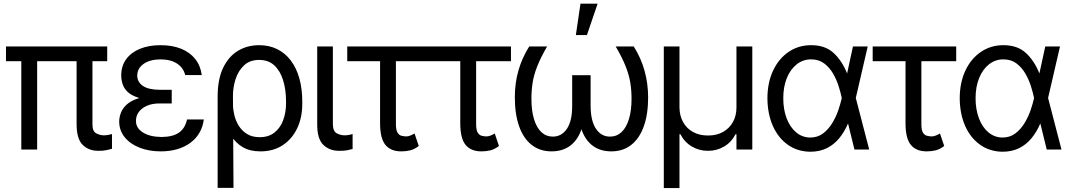

<svg xmlns="http://www.w3.org/2000/svg" viewBox="-20 -792 5670 1017"><path d="M547.9 -545.9V-467.8H11.7V-545.9ZM176.8 -545.9V0H92.8V-545.9ZM385.7 -545.9H469.7V-134.8Q469.2 -96.7 489.3 -85.9Q509.3 -75.2 530.3 -75.2Q542.5 -75.2 554.7 -77.6Q566.9 -80.1 573.2 -82V-3.9Q562.5 -1 544.4 3.2Q526.4 7.3 501 6.8Q450.7 7.3 418.2 -24.4Q385.7 -56.2 385.7 -134.8Z M816.4 -284.2H889.6V-244.1H825.2Q786.6 -244.1 758.5 -231.9Q730.5 -219.7 715.3 -199Q700.2 -178.2 700.2 -152.3Q699.7 -113.8 737.1 -90.3Q774.4 -66.9 835.9 -66.4Q895.5 -66.9 928 -89.6Q960.4 -112.3 970.7 -159.2H1059.6Q1054.7 -120.6 1036.9 -89.6Q1019 -58.6 989.5 -36.4Q960 -14.2 920.2 -2.2Q880.4 9.8 832 9.8Q768.6 9.8 718.8 -10Q668.9 -29.8 640.4 -65.2Q611.8 -100.6 611.3 -147.5Q611.3 -169.4 619.9 -193.1Q628.4 -216.8 650.4 -237.5Q672.4 -258.3 712.6 -271.2Q752.9 -284.2 816.4 -284.2ZM889.6 -261.7H816.4Q753.9 -261.7 715.3 -273.7Q676.8 -285.6 656.5 -304.9Q636.2 -324.2 629.2 -347.2Q622.1 -370.1 622.1 -391.6Q622.1 -442.4 648.2 -478.3Q674.3 -514.2 721.2 -533.4Q768.1 -552.7 830.1 -552.7Q892.6 -552.7 939.2 -533.9Q985.8 -515.1 1013.9 -479.7Q1042 -444.3 1048.8 -394.5H960.9Q952.1 -432.1 918.7 -454.6Q885.3 -477.1 830.1 -477.5Q773.9 -477.1 740.5 -453.4Q707 -429.7 707 -391.6Q707 -357.9 736.3 -337.4Q765.6 -316.9 825.2 -316.4H889.6Z M1132.8 203.1V-280.3Q1132.8 -371.6 1161.6 -432.1Q1190.4 -492.7 1240.2 -522.7Q1290 -552.7 1352.5 -552.7Q1406.2 -552.7 1448.7 -531.5Q1491.2 -510.3 1520.8 -470.9Q1550.3 -431.6 1565.7 -376.7Q1581.1 -321.8 1581.1 -253.9V-244.1Q1581.5 -170.4 1554.4 -113Q1527.3 -55.7 1477.5 -22.9Q1427.7 9.8 1359.4 9.8Q1304.2 9.8 1266.4 -12.2Q1228.5 -34.2 1202.9 -74.7Q1177.2 -115.2 1158.2 -170.9L1213.9 -240.2Q1213.9 -214.8 1220.7 -184.6Q1227.5 -154.3 1243.9 -127.2Q1260.3 -100.1 1287.6 -82.8Q1314.9 -65.4 1355.5 -65.4Q1403.3 -65.4 1434.1 -90.1Q1464.8 -114.7 1480 -155.5Q1495.1 -196.3 1495.1 -244.1V-253.9Q1495.1 -316.9 1479.7 -366.7Q1464.4 -416.5 1433.1 -445.6Q1401.9 -474.6 1352.5 -474.6Q1303.2 -474.6 1272.5 -445.6Q1241.7 -416.5 1227.5 -372.1Q1213.4 -327.6 1213.9 -281.2L1216.8 203.1Z M1660.2 -545.9H1743.2V-134.8Q1743.7 -96.7 1763.7 -85.9Q1783.7 -75.2 1805.7 -75.2Q1816.9 -75.2 1829.6 -77.6Q1842.3 -80.1 1847.7 -82V-2.9Q1836.9 0.5 1819.6 3.9Q1802.2 7.3 1776.4 6.8Q1726.1 7.3 1692.9 -24.4Q1659.7 -56.2 1660.2 -134.8Z M2261.7 -545.9V-467.8H1819.3V-545.9ZM1993.2 -545.9H2077.1V-131.8Q2077.6 -101.1 2086.4 -88.1Q2095.2 -75.2 2107.9 -72.5Q2120.6 -69.8 2131.8 -69.3Q2144.5 -69.8 2156.2 -75Q2168 -80.1 2175.8 -85L2198.2 -18.6Q2173.8 -0.5 2151.6 4.6Q2129.4 9.8 2105.5 9.8Q2050.3 9.8 2022 -23.9Q1993.7 -57.6 1993.2 -136.7Z M2686.5 -545.9V-467.8H2244.1V-545.9ZM2418 -545.9H2502V-131.8Q2502.4 -101.1 2511.2 -88.1Q2520 -75.2 2532.7 -72.5Q2545.4 -69.8 2556.6 -69.3Q2569.3 -69.8 2581.1 -75Q2592.8 -80.1 2600.6 -85L2623 -18.6Q2598.6 -0.5 2576.4 4.6Q2554.2 9.8 2530.3 9.8Q2475.1 9.8 2446.8 -23.9Q2418.5 -57.6 2418 -136.7Z M2783.2 -545.9H2877.9Q2843.8 -486.8 2825.7 -440.9Q2807.6 -395 2801.3 -354.2Q2794.9 -313.5 2794.9 -269.5Q2794.9 -206.1 2808.6 -160.9Q2822.3 -115.7 2847.7 -92Q2873 -68.4 2908.2 -68.4Q2954.6 -68.4 2982.7 -109.6Q3010.7 -150.9 3010.7 -230.5V-393.6H3077.1V-230.5Q3077.6 -153.3 3057.1 -99.6Q3036.6 -45.9 2997.3 -18.1Q2958 9.8 2901.4 9.8Q2840.3 9.8 2796.6 -24.2Q2752.9 -58.1 2730 -122.3Q2707 -186.5 2707 -277.3Q2707 -351.1 2725.8 -417.7Q2744.6 -484.4 2783.2 -545.9ZM3241.2 -545.9H3336.9Q3375.5 -484.4 3394 -417.7Q3412.6 -351.1 3413.1 -277.3Q3413.1 -186.5 3389.9 -122.3Q3366.7 -58.1 3323.2 -24.2Q3279.8 9.8 3217.8 9.8Q3161.6 9.8 3122.3 -18.1Q3083 -45.9 3062.5 -99.6Q3042 -153.3 3042 -230.5V-393.6H3108.4V-230.5Q3108.9 -150.9 3137 -109.6Q3165 -68.4 3210.9 -68.4Q3246.6 -68.4 3272 -92Q3297.4 -115.7 3311.3 -160.9Q3325.2 -206.1 3325.2 -269.5Q3325.2 -313.5 3318.6 -354.2Q3312 -395 3293.9 -440.9Q3275.9 -486.8 3241.2 -545.9ZM3030.3 -606.4 3054.7 -772.5H3145.5L3088.9 -606.4Z M3496.1 204.1V-545.9H3579.1V-222.7Q3579.6 -178.7 3598.4 -145Q3617.2 -111.3 3650.9 -92.8Q3684.6 -74.2 3730.5 -74.2Q3775.9 -74.2 3809.6 -93Q3843.3 -111.8 3862.1 -145.3Q3880.9 -178.7 3880.9 -222.7V-545.9H3964.8V0H3880.9V-81.1H3876Q3854 -38.1 3814.7 -15.4Q3775.4 7.3 3730.5 6.8Q3684.6 7.3 3645.5 -15.4Q3606.4 -38.1 3584 -81.1H3579.1V204.1Z M4271.5 11.7Q4203.1 10.7 4152.1 -25.9Q4101.1 -62.5 4073.2 -126.2Q4045.4 -189.9 4044.9 -272.5Q4045.4 -355 4075 -418Q4104.5 -481 4156.7 -516.8Q4209 -552.7 4276.4 -552.7Q4351.6 -552.7 4396.2 -510.7Q4440.9 -468.8 4466.8 -403.3H4500L4512.7 -274.4L4584 0H4505.9L4438.5 -274.4Q4433.1 -300.3 4422.4 -334.7Q4411.6 -369.1 4393.1 -401.6Q4374.5 -434.1 4345.9 -455.8Q4317.4 -477.5 4276.4 -477.5Q4233.4 -477.5 4200 -451.2Q4166.5 -424.8 4147.7 -378.4Q4128.9 -332 4128.9 -271.5Q4128.9 -212.4 4146.7 -165.3Q4164.6 -118.2 4196.8 -91.1Q4229 -64 4271.5 -63.5Q4311 -63.5 4339.8 -85.4Q4368.7 -107.4 4388.7 -140.6Q4408.7 -173.8 4420.7 -209.2Q4432.6 -244.6 4438.5 -271.5L4498 -545.9H4576.2L4512.7 -271.5L4500 -137.7H4471.7Q4453.1 -93.8 4425.5 -60.1Q4397.9 -26.4 4359.9 -7.3Q4321.8 11.7 4271.5 11.7Z M5044.9 -545.9V-467.8H4602.5V-545.9ZM4776.4 -545.9H4860.4V-131.8Q4860.8 -101.1 4869.6 -88.1Q4878.4 -75.2 4891.1 -72.5Q4903.8 -69.8 4915 -69.3Q4927.7 -69.8 4939.5 -75Q4951.2 -80.1 4959 -85L4981.4 -18.6Q4957 -0.5 4934.8 4.6Q4912.6 9.8 4888.7 9.8Q4833.5 9.8 4805.2 -23.9Q4776.9 -57.6 4776.4 -136.7Z M5290 11.7Q5221.7 10.7 5170.7 -25.9Q5119.6 -62.5 5091.8 -126.2Q5064 -189.9 5063.5 -272.5Q5064 -355 5093.5 -418Q5123 -481 5175.3 -516.8Q5227.5 -552.7 5294.9 -552.7Q5370.1 -552.7 5414.8 -510.7Q5459.5 -468.8 5485.4 -403.3H5518.6L5531.2 -274.4L5602.5 0H5524.4L5457 -274.4Q5451.7 -300.3 5440.9 -334.7Q5430.2 -369.1 5411.6 -401.6Q5393.1 -434.1 5364.5 -455.8Q5335.9 -477.5 5294.9 -477.5Q5252 -477.5 5218.5 -451.2Q5185.1 -424.8 5166.3 -378.4Q5147.5 -332 5147.5 -271.5Q5147.5 -212.4 5165.3 -165.3Q5183.1 -118.2 5215.3 -91.1Q5247.6 -64 5290 -63.5Q5329.6 -63.5 5358.4 -85.4Q5387.2 -107.4 5407.2 -140.6Q5427.2 -173.8 5439.2 -209.2Q5451.2 -244.6 5457 -271.5L5516.6 -545.9H5594.7L5531.2 -271.5L5518.6 -137.7H5490.2Q5471.7 -93.8 5444.1 -60.1Q5416.5 -26.4 5378.4 -7.3Q5340.3 11.7 5290 11.7Z"/></svg>

Font: Inter Tight
Style: Regular
Weight: 400
Designer: Rasmus Andersson
Foundry: rsms
Version: Version 3.002